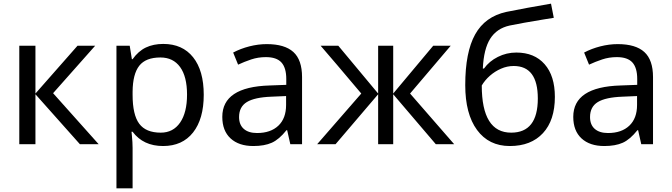

<svg xmlns="http://www.w3.org/2000/svg" viewBox="-20 -785 3655 1045"><path d="M401.9 -536.1H498L269 -277.8L517.1 0H415L172.9 -272V0H85V-536.1H172.9V-275.9Z M853 -472.2Q773.4 -472.2 738 -427.2Q702.6 -382.3 701.7 -286.1V-269Q701.7 -160.2 737.8 -111.6Q773.9 -63 855 -63Q922.4 -63 960.2 -117.7Q998 -172.4 998 -270Q998 -368.2 960.2 -420.2Q922.4 -472.2 853 -472.2ZM867.7 9.8Q759.8 9.8 701.7 -67.9H695.8L697.8 -47.9Q701.7 -9.8 701.7 20V240.2H613.8V-536.1H686L697.8 -462.9H701.7Q732.9 -506.8 773.9 -526.4Q814.9 -545.9 868.7 -545.9Q973.1 -545.9 1031 -473.4Q1088.9 -400.9 1088.9 -269Q1088.9 -137.7 1030.8 -64Q972.7 9.8 867.7 9.8Z M1378.9 -61Q1452.6 -61 1494.9 -100.8Q1537.1 -140.6 1537.1 -213.9V-262.2L1458 -258.8Q1365.7 -255.4 1323.5 -229.5Q1281.2 -203.6 1281.2 -147.9Q1281.2 -106 1306.9 -83.5Q1332.5 -61 1378.9 -61ZM1560.1 0 1543 -76.2H1539.1Q1499 -25.9 1459.2 -8.1Q1419.4 9.8 1358.9 9.8Q1279.8 9.8 1234.9 -31.7Q1189.9 -73.2 1189.9 -148.9Q1189.9 -312 1447.3 -319.8L1538.1 -323.2V-355Q1538.1 -416 1511.7 -445.1Q1485.4 -474.1 1427.2 -474.1Q1384.8 -474.1 1346.9 -461.4Q1309.1 -448.7 1275.9 -433.1L1249 -499Q1289.6 -520.5 1337.4 -532.7Q1385.3 -544.9 1432.1 -544.9Q1529.3 -544.9 1576.7 -502Q1624 -459 1624 -365.2V0Z M2038.1 -536.1H2120.1V-275.9L2337.9 -536.1H2433.1L2211.9 -275.9L2452.1 0H2352.1L2120.1 -272V0H2038.1V-272L1806.2 0H1706.1L1946.3 -275.9Q1794.9 -455.6 1725.1 -536.1H1821.3L2038.1 -275.9Z M2762.2 -63Q2907.2 -63 2907.2 -249Q2907.2 -425.8 2775.9 -425.8Q2740.2 -425.8 2706.8 -411.1Q2673.3 -396.5 2646.2 -372.6Q2619.1 -348.6 2602.1 -319.8Q2602.1 -63 2762.2 -63ZM2512.2 -321.8Q2512.2 -501 2566.2 -597.9Q2620.1 -694.8 2735.8 -720.2Q2844.7 -742.2 2979 -765.1L2994.1 -688L2936 -678.7Q2822.8 -660.2 2753.9 -646Q2683.6 -630.4 2648.2 -574.5Q2612.8 -518.6 2607.9 -412.1H2614.3Q2642.6 -451.7 2689.7 -475.3Q2736.8 -499 2790 -499Q2888.7 -499 2944.3 -435.5Q3000 -372.1 3000 -257.8Q3000 -130.4 2935.1 -60.3Q2870.1 9.8 2754.9 9.8Q2640.6 9.8 2576.4 -77.6Q2512.2 -165 2512.2 -321.8Z M3289.1 -61Q3362.8 -61 3405 -100.8Q3447.3 -140.6 3447.3 -213.9V-262.2L3368.2 -258.8Q3275.9 -255.4 3233.6 -229.5Q3191.4 -203.6 3191.4 -147.9Q3191.4 -106 3217 -83.5Q3242.7 -61 3289.1 -61ZM3470.2 0 3453.1 -76.2H3449.2Q3409.2 -25.9 3369.4 -8.1Q3329.6 9.8 3269 9.8Q3189.9 9.8 3145 -31.7Q3100.1 -73.2 3100.1 -148.9Q3100.1 -312 3357.4 -319.8L3448.2 -323.2V-355Q3448.2 -416 3421.9 -445.1Q3395.5 -474.1 3337.4 -474.1Q3294.9 -474.1 3257.1 -461.4Q3219.2 -448.7 3186 -433.1L3159.2 -499Q3199.7 -520.5 3247.6 -532.7Q3295.4 -544.9 3342.3 -544.9Q3439.5 -544.9 3486.8 -502Q3534.2 -459 3534.2 -365.2V0Z"/></svg>

Font: NotoSans
Style: Regular
Weight: 400
Designer: Monotype Design team
Foundry: Monotype Imaging Inc.
Version: Version 1.04; ttfautohint (v1.4.1)